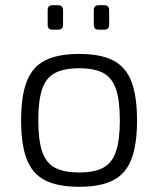

<svg xmlns="http://www.w3.org/2000/svg" viewBox="-20 -704 607 737"><path d="M284 -497Q366 -497 414.5 -472Q463 -447 484.5 -391Q506 -335 506 -242Q506 -149 484.5 -93Q463 -37 414.5 -12Q366 13 284 13Q202 13 153 -12Q104 -37 82.5 -93Q61 -149 61 -242Q61 -335 82.5 -391Q104 -447 153 -472Q202 -497 284 -497ZM284 -442Q226 -442 191.5 -424Q157 -406 142 -362.5Q127 -319 127 -242Q127 -166 142 -122Q157 -78 191.5 -60Q226 -42 284 -42Q342 -42 376 -60Q410 -78 425 -122Q440 -166 440 -242Q440 -319 425 -362.5Q410 -406 376 -424Q342 -442 284 -442ZM380 -684Q399 -684 399 -665V-609Q399 -590 380 -590H359Q340 -590 340 -609V-665Q340 -684 359 -684ZM203 -684Q222 -684 222 -665V-609Q222 -590 203 -590H181Q163 -590 163 -609V-665Q163 -684 181 -684Z"/></svg>

Font: Exo 2 Light
Style: Regular
Weight: 300
Designer: Natanael Gama
Foundry: Natanael Gama
Version: Version 2.010